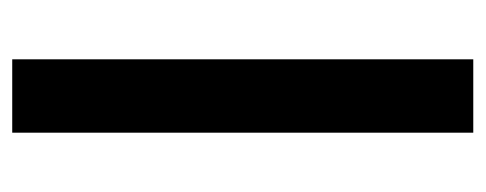

<svg xmlns="http://www.w3.org/2000/svg" viewBox="-260 -363 794 314"><g transform="rotate(-90 137.0 -206.0)"><path d="M77 171V-583H197V171Z"/></g></svg>

Font: Rokkitt ExtraBold
Style: Regular
Weight: 800
Version: Version 3.103